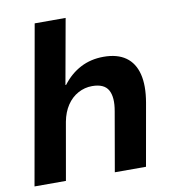

<svg xmlns="http://www.w3.org/2000/svg" viewBox="-80 -774 747 843"><g transform="rotate(-10 293.5 -352.5)"><path d="M6 0 131 -705H269L217 -415H220Q254 -460 300 -484Q346 -508 403 -508Q464 -508 501.5 -481.5Q539 -455 552 -403.5Q565 -352 552 -277L503 0H364L410 -264Q421 -325 403 -357.5Q385 -390 331 -390Q298 -390 268.5 -374Q239 -358 219 -328Q199 -298 191 -256L146 0Z"/></g></svg>

Font: DM Sans 36pt ExtraBold
Style: Italic
Weight: 800
Italic angle: -10°
Designer: Colophon Foundry, Jonny Pinhorn
Foundry: Colophon Foundry
Version: Version 4.004;gftools[0.9.30]